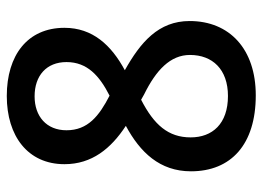

<svg xmlns="http://www.w3.org/2000/svg" viewBox="-124 -640 774 566"><g transform="rotate(-90 263.0 -357.0)"><path d="M263 -724C145 -724 62 -662 62 -554C62 -473 108 -417 175 -373C97 -331 41 -273 41 -181C41 -63 120 10 265 10C401 10 484 -67 484 -185C484 -277 421 -330 339 -376C413 -416 464 -471 464 -554C464 -663 383 -724 263 -724ZM262 -642C323 -642 363 -607 363 -548C363 -487 323 -451 264 -421C204 -452 162 -485 162 -548C162 -607 203 -642 262 -642ZM141 -182C141 -248 178 -290 252 -328L268 -319C339 -284 384 -242 384 -184C384 -118 342 -72 263 -72C181 -72 141 -118 141 -182Z"/></g></svg>

Font: Noto Sans Thai Looped SemiCondensed Medium
Style: Regular
Weight: 500
Width: 4
Designer: Sasikarn Vongin, Ben Mitchell
Foundry: The Fontpad Ltd
Version: Version 1.001